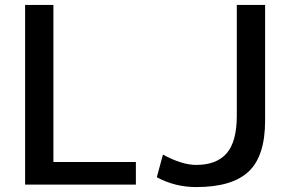

<svg xmlns="http://www.w3.org/2000/svg" viewBox="-20 -750 1169 780"><path d="M642 -122Q719 -80 777 -80Q860 -80 901 -127.5Q942 -175 942 -280V-730H1057V-260Q1057 -116 990 -53Q923 10 777 10Q691 10 617 -30ZM197 -730V-92H532V0H82V-730Z"/></svg>

Font: M PLUS 1p Medium
Style: Regular
Weight: 500
Version: Version 1.062